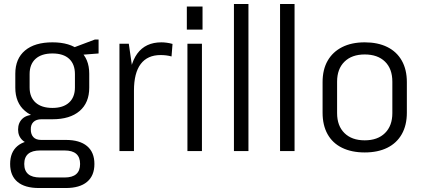

<svg xmlns="http://www.w3.org/2000/svg" viewBox="-20 -760 2128 966"><path d="M244 -160Q155 -160 106 -201.5Q57 -243 57 -319V-389Q57 -465 106 -506Q155 -547 244 -547Q332 -547 380.5 -506Q429 -465 429 -389V-319Q429 -243 380.5 -201.5Q332 -160 244 -160ZM176 186Q105 186 68 155Q31 124 31 65Q31 6 67.5 -25Q104 -56 176 -56H311Q381 -56 418 -25Q455 6 455 65Q455 124 418 155Q381 186 311 186ZM305 133Q383 133 383 65Q383 -3 305 -3H182Q102 -3 102 65Q102 133 182 133ZM155 -34Q115 -34 93 -54.5Q71 -75 71 -108Q71 -142 92.5 -162.5Q114 -183 156 -183H244V-160H189Q162 -160 148 -146Q134 -132 135 -108Q135 -84 148 -70Q161 -56 187 -56H244V-34ZM244 -217Q298 -217 327.5 -244Q357 -271 357 -320V-387Q357 -437 328 -464Q299 -491 244 -491Q189 -491 159 -464Q129 -437 129 -387V-320Q129 -271 159 -244Q189 -217 244 -217ZM335 -515 457 -561H476V-491L335 -480Z M581 -540H628L654 -360V0H581ZM629 -323Q629 -433 670.5 -490Q712 -547 792 -547Q805 -547 819.5 -545Q834 -543 848 -539L843 -476Q818 -483 788 -483Q722 -483 688 -438Q654 -393 654 -304Z M996 -540V0H923V-540ZM999 -727V-611H920V-727Z M1230 -740V0H1157V-740Z M1462 -740V0H1389V-740Z M1815 7Q1749 7 1701 -16.5Q1653 -40 1628 -85Q1603 -130 1603 -193V-347Q1603 -410 1628.5 -454.5Q1654 -499 1701.5 -523Q1749 -547 1815 -547Q1881 -547 1928.5 -523.5Q1976 -500 2001.5 -455Q2027 -410 2027 -347V-193Q2027 -130 2001.5 -85Q1976 -40 1928.5 -16.5Q1881 7 1815 7ZM1815 -54Q1880 -54 1917 -90.5Q1954 -127 1954 -191V-349Q1954 -414 1917 -450Q1880 -486 1815 -486Q1750 -486 1713 -449.5Q1676 -413 1676 -349V-191Q1676 -127 1713 -90.5Q1750 -54 1815 -54Z"/></svg>

Font: Pathway Extreme SemiCondensed Light
Style: Regular
Weight: 300
Width: 4
Version: Version 1.001;gftools[0.9.26]